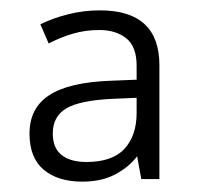

<svg xmlns="http://www.w3.org/2000/svg" viewBox="-20 -742 380 371"><path d="M173 -722Q288 -722 288 -616V-396H253L245 -440Q229 -419 202.5 -405Q176 -391 139 -391Q92 -391 64.5 -414Q37 -437 37 -484Q37 -533 75 -558Q113 -583 194 -586L244 -588V-615Q244 -652 224 -668Q204 -684 172 -684Q145 -684 121 -677Q97 -670 74 -658L58 -695Q82 -707 112 -714.5Q142 -722 173 -722ZM197 -551Q134 -548 108 -532.5Q82 -517 82 -484Q82 -456 99 -442.5Q116 -429 147 -429Q197 -429 220.5 -454.5Q244 -480 244 -524V-553Z"/></svg>

Font: Noto Sans Arabic UI Lt
Style: Regular
Weight: 300
Designer: Monotype Design Team, Nadine Chahine and Nizar Qandah
Foundry: Monotype Imaging Inc.
Version: Version 2.010; ttfautohint (v1.8.4.7-5d5b)